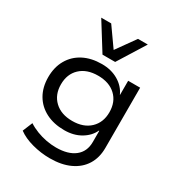

<svg xmlns="http://www.w3.org/2000/svg" viewBox="-216 -904 1151 1235"><g transform="rotate(30 359.0 -286.5)"><path d="M338 188Q272 188 207 170.5Q142 153 99 121L129 48Q158 67 193 80.5Q228 94 265 101Q302 108 338 108Q427 108 476.5 69Q526 30 526 -41V-124H523Q501 -76 449.5 -45.5Q398 -15 328 -15Q250 -15 191.5 -45Q133 -75 101 -130Q69 -185 69 -260Q69 -334 101 -389.5Q133 -445 191 -475Q249 -505 327 -505Q397 -505 449.5 -474Q502 -443 525 -391H526V-496H615V-49Q615 24 582 77Q549 130 487 159Q425 188 338 188ZM343 -92Q426 -92 474.5 -138Q523 -184 523 -260Q523 -337 474.5 -382.5Q426 -428 343 -428Q260 -428 211.5 -382.5Q163 -337 163 -260Q163 -184 211.5 -138Q260 -92 343 -92ZM299 -559 173 -761H247L346 -621L446 -761H519L393 -559Z"/></g></svg>

Font: Nunito Sans 7pt SemiExpanded
Style: Regular
Weight: 400
Width: 6
Designer: Vernon Adams
Foundry: Vernon Adams
Version: Version 3.101;gftools[0.9.27]